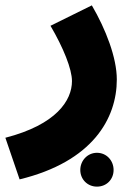

<svg xmlns="http://www.w3.org/2000/svg" viewBox="-57 -437 512 715"><path d="M16 231C288 165 378 4 378 -141C378 -222 337 -328 285 -417L131 -341C179 -259 211 -180 211 -135C211 -63 153 27 -37 76ZM304 258C340 258 366 231 366 196C366 161 340 132 304 132C269 132 242 161 242 196C242 231 269 258 304 258Z"/></svg>

Font: Noto Sans Arabic UI Bk
Style: Regular
Weight: 900
Designer: Monotype Design Team, Nadine Chahine and Nizar Qandah
Foundry: Monotype Imaging Inc.
Version: Version 2.010